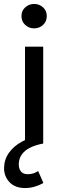

<svg xmlns="http://www.w3.org/2000/svg" viewBox="-47 -726 318 971"><path d="M79.5 0V-490H171.5V0ZM125.5 -582.5Q99.5 -582.5 80.5 -600Q61.5 -617.5 61.5 -644.5Q61.5 -671.5 80.5 -688.8Q99.5 -706 125.5 -706Q152 -706 170.8 -688.8Q189.5 -671.5 189.5 -644.5Q189.5 -617.5 170.8 -600Q152 -582.5 125.5 -582.5ZM80 225Q29 225 1 195.2Q-27 165.5 -26.5 123Q-25.5 79.5 -1.2 46Q23 12.5 63.5 -9.5Q104 -31.5 153.5 -40L171 0Q133.5 7 106 20.5Q78.5 34 63.5 54.8Q48.5 75.5 48 104Q47.5 125.5 58.2 140.2Q69 155 94 155Q108.5 155 121.8 150.8Q135 146.5 146 139L172.5 199.5Q151.5 211.5 127.8 218.2Q104 225 80 225Z"/></svg>

Font: Geologica Cursive Light
Style: Regular
Weight: 300
Designer: Sindre Bremnes, Frode Helland
Foundry: Monokrom Skriftforlag AS
Version: Version 1.010;gftools[0.9.28]